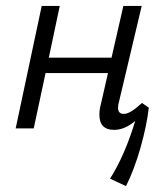

<svg xmlns="http://www.w3.org/2000/svg" viewBox="-20 -434 554 649"><path d="M316 -46Q316 -65 321 -82L345 -187H134L94 0H33L121 -414H182L145 -239H357L397 -414H459L382 -89Q379 -79 379 -70Q379 -49 398 -49Q410 -49 424.5 -58Q439 -67 460 -86L483 -70Q476 -9 455 65Q434 139 406 195L352 170Q402 91 437 -25Q401 5 366 5Q316 5 316 -46Z"/></svg>

Font: LXGW Bright GB
Style: Italic
Weight: 400
Italic angle: -12°
Designer: Christian Thalmann (Catharsis Fonts)
Foundry: LXGW / Christian Thalmann (Catharsis Fonts) / Fontworks Inc.
Version: Version 5.510